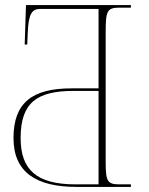

<svg xmlns="http://www.w3.org/2000/svg" viewBox="-20 -734 584 754"><path d="M281 0H494V-10H450C402 -10 395 -21 395 -98V-605C395 -693 400 -704 452 -704H494V-714H82L77 -559H87L89 -606C92 -679 105 -699 138 -699H367V-387H261C107 -387 33 -331 33 -192C33 -58 121 0 281 0ZM276 -10C123 -10 61 -68 61 -192C61 -333 127 -377 270 -377H367V-10Z"/></svg>

Font: Noto Serif Display Thin
Style: Regular
Weight: 100
Designer: Monotype Design Team
Foundry: Monotype Imaging Inc.
Version: Version 2.009